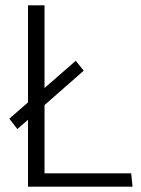

<svg xmlns="http://www.w3.org/2000/svg" viewBox="-20 -700 527 720"><path d="M85 0V-251L45 -216L15 -255L85 -316V-680H147V-370L264 -472L294 -435L147 -306V-50H472L477 0Z"/></svg>

Font: Catamaran Light
Style: Regular
Weight: 300
Designer: Pria Ravichandran
Version: Version 2.000